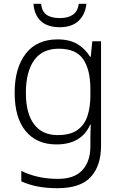

<svg xmlns="http://www.w3.org/2000/svg" viewBox="-20 -749 639 1009"><path d="M283 -542Q345 -542 386.5 -517.5Q428 -493 453 -451H457L465 -532H511V17Q511 122 457 181Q403 240 282 240Q222 240 175.5 230.5Q129 221 92 204V149Q129 168 178 179.5Q227 191 284 191Q371 191 413 145Q455 99 455 20V-11Q455 -32 455.5 -53.5Q456 -75 457 -94H454Q408 10 276 10Q173 10 115 -60Q57 -130 57 -262Q57 -391 115 -466.5Q173 -542 283 -542ZM289 -493Q202 -493 159 -432Q116 -371 116 -261Q116 -153 159 -96Q202 -39 283 -39Q349 -39 386.5 -65.5Q424 -92 439.5 -139Q455 -186 455 -246V-281Q455 -382 417.5 -437.5Q380 -493 289 -493ZM434 -729Q428 -672 392.5 -639Q357 -606 294 -606Q229 -606 194.5 -638.5Q160 -671 156 -729H196Q200 -689 224.5 -671.5Q249 -654 295 -654Q338 -654 363.5 -672Q389 -690 394 -729Z"/></svg>

Font: Noto Sans Lao Looped Light
Style: Regular
Weight: 300
Designer: Mark Frömberg, Ben Mitchell
Foundry: The Fontpad Ltd
Version: Version 1.002; ttfautohint (v1.8.4.7-5d5b)